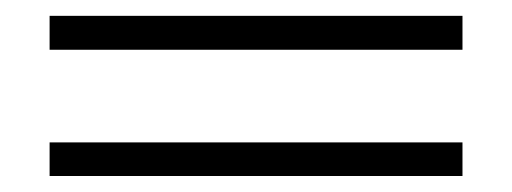

<svg xmlns="http://www.w3.org/2000/svg" viewBox="-20 -489 640 240"><path d="M42 -469.2H558.1V-426.8H42ZM42 -311H558.1V-269H42Z"/></svg>

Font: Tunjung putih
Style: Regular
Weight: 400
Designer: R.S. Wihananto
Foundry: R.S. Wihananto
Version: Version 2.0.1